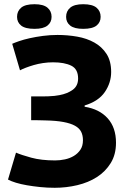

<svg xmlns="http://www.w3.org/2000/svg" viewBox="-20 -878 610 912"><path d="M128 -307V-420H154Q164 -420 178.5 -420Q193 -420 208.5 -420.5Q224 -421 238.5 -422.5Q253 -424 262 -426Q300 -433 325.5 -451.5Q351 -470 351 -505Q351 -550 318.5 -566Q286 -582 232 -582Q208 -582 184.5 -578.5Q161 -575 140.5 -569Q120 -563 103 -556.5Q86 -550 75 -544L38 -670Q49 -675 70.5 -682.5Q92 -690 121 -696.5Q150 -703 184 -707.5Q218 -712 253 -712Q301 -712 346.5 -704Q392 -696 428 -676Q464 -656 486 -622Q508 -588 508 -536Q508 -485 478 -441Q448 -397 382 -377V-371Q452 -360 491.5 -316Q531 -272 531 -200Q531 -144 506 -103.5Q481 -63 440.5 -37Q400 -11 347.5 1.5Q295 14 240 14Q204 14 170.5 10.5Q137 7 108 2Q79 -3 56 -10Q33 -17 18 -25L56 -153Q81 -142 128.5 -129Q176 -116 242 -116Q265 -116 288.5 -121Q312 -126 331 -137.5Q350 -149 362 -167Q374 -185 374 -212Q374 -235 365.5 -252Q357 -269 336.5 -280.5Q316 -292 281.5 -298.5Q247 -305 196 -306Q183 -306 176.5 -306.5Q170 -307 154 -307ZM61 -798Q61 -825 80.5 -841.5Q100 -858 144 -858Q186 -858 205.5 -841.5Q225 -825 225 -798Q225 -772 205.5 -756.5Q186 -741 144 -741Q100 -741 80.5 -756.5Q61 -772 61 -798ZM294 -798Q294 -825 313.5 -841.5Q333 -858 375 -858Q419 -858 438.5 -841.5Q458 -825 458 -798Q458 -772 438.5 -756.5Q419 -741 375 -741Q333 -741 313.5 -756.5Q294 -772 294 -798Z"/></svg>

Font: PT Sans Caption
Style: Bold
Weight: 700
Designer: A.Korolkova, O.Umpeleva, V.Yefimov
Foundry: ParaType Ltd
Version: Version 2.003W OFL